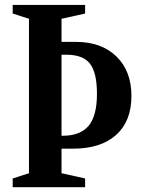

<svg xmlns="http://www.w3.org/2000/svg" viewBox="-20 -782 591 802"><path d="M33 0V-36.5L101 -58.5V-703.5L33 -725.5V-761.5H335.5V-725.5L237 -703.5V-607H297Q404 -607 466.5 -546Q529 -485 529 -381Q529 -276 465.2 -218.5Q401.5 -161 284 -161H237V-58.5L335.5 -36.5V0ZM237 -215H242.5Q313.5 -215 349 -255Q385 -297 385 -390Q385 -479.5 355 -517Q326 -553.5 256.5 -553.5H237Z"/></svg>

Font: Libre Caslon Condensed
Style: Bold
Weight: 700
Designer: Pablo Impallari, Rodrigo Fuenzalida, Katja Schimmel, Ertekin Erdin
Foundry: Pablo Impallari, Rodrigo Fuenzalida
Version: Version 2.000; ttfautohint (v1.8.4.7-5d5b);gftools[0.9.33]